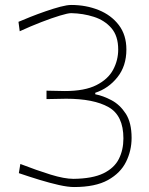

<svg xmlns="http://www.w3.org/2000/svg" viewBox="-20 -745 600 774"><path d="M278.5 9Q254 9 217.2 0.8Q180.5 -7.5 138.8 -20.2Q97 -33 56 -47L62 -84Q128 -58.5 183.8 -41.2Q239.5 -24 276.5 -24Q353 -25 396.8 -46.2Q440.5 -67.5 459 -104Q477.5 -140.5 477.5 -187Q477.5 -279.5 417.5 -313.2Q357.5 -347 246.5 -347Q224 -346.5 205.2 -346.2Q186.5 -346 167.5 -345.5V-379.5Q183.5 -379 200.8 -378.8Q218 -378.5 241.5 -378Q321.5 -378 368.5 -401.8Q415.5 -425.5 436 -463.8Q456.5 -502 456.5 -545.5Q456.5 -600 429 -631.8Q401.5 -663.5 358.2 -677.2Q315 -691 267 -692Q254 -692 221.8 -682.2Q189.5 -672.5 146.8 -656Q104 -639.5 59.5 -619L54.5 -657Q74 -665.5 103 -677Q132 -688.5 163.8 -699.5Q195.5 -710.5 223 -717.8Q250.5 -725 267 -725Q327 -725 377.8 -704.5Q428.5 -684 459 -644Q489.5 -604 489.5 -545.5Q489.5 -479 453.5 -433.8Q417.5 -388.5 364 -371V-365Q395.5 -359 429.5 -341Q463.5 -323 487 -286.8Q510.5 -250.5 510.5 -189Q510.5 -138 488.2 -92.8Q466 -47.5 415.2 -19.2Q364.5 9 278.5 9Z"/></svg>

Font: Commissioner Loud Thin
Style: Regular
Weight: 100
Designer: Kostas Bartsokas
Foundry: Kostas Bartsokas
Version: Version 1.000; ttfautohint (v1.8.3)